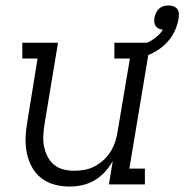

<svg xmlns="http://www.w3.org/2000/svg" viewBox="-20 -677 677 705"><path d="M235 8Q206 8 179 0.5Q152 -7 131 -23.5Q110 -40 97 -64Q84 -88 78.5 -115Q73 -142 74 -170.5Q75 -199 80 -228L118 -462H62V-520H193L143 -218Q140 -198 139 -177.5Q138 -157 142 -138Q146 -119 155 -101.5Q164 -84 178.5 -72Q193 -60 212.5 -55Q232 -50 252 -50Q252 -50 252.5 -50Q253 -50 253 -50Q272 -50 291 -53.5Q310 -57 328 -66.5Q346 -76 361 -90Q376 -104 386.5 -121Q397 -138 403 -157Q409 -176 412 -195L457 -462H400V-520H532L455 -58H512V0H380L394 -86Q382 -64 365 -45.5Q348 -27 326.5 -14.5Q305 -2 281.5 3Q258 8 235 8ZM490 -462 477 -505Q491 -509 505.5 -514Q520 -519 533 -526.5Q546 -534 558 -544.5Q570 -555 578 -568Q570 -569 563 -572Q556 -575 551.5 -581.5Q547 -588 546.5 -596Q546 -604 547 -612Q549 -621 553 -630Q557 -639 564.5 -645.5Q572 -652 581 -654.5Q590 -657 599 -657Q608 -657 616.5 -654Q625 -651 630.5 -644.5Q636 -638 636.5 -629Q637 -620 636 -610Q632 -584 619.5 -559Q607 -534 586.5 -514.5Q566 -495 541 -482.5Q516 -470 490 -462Z"/></svg>

Font: Iosevka Etoile Light Oblique
Style: Regular
Weight: 300
Italic angle: -9°
Designer: Belleve Invis
Foundry: Belleve Invis
Version: Version 15.5.2; ttfautohint (v1.8.4)